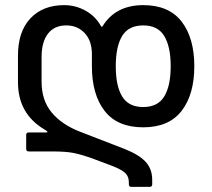

<svg xmlns="http://www.w3.org/2000/svg" viewBox="-20 -508 826 748"><path d="M482 210V202Q482 178 465 163.5Q448 149 403 133L331 106Q293 93 264 87.5Q235 82 185 82H92Q82 82 82 72V18Q82 8 92 8H159Q165 8 165 6Q165 4 156 -2Q50 -63 50 -188V-291Q50 -385 98.5 -436.5Q147 -488 230 -488Q275 -488 314 -466Q353 -444 374 -405Q375 -404 376.5 -404Q378 -404 379 -405Q430 -488 538 -488Q638 -488 687.5 -424Q737 -360 737 -250Q737 -140 687.5 -76Q638 -12 538 -12Q437 -12 387.5 -76Q338 -140 338 -250V-297Q338 -349 310 -379Q282 -409 238 -409Q192 -409 167 -377Q142 -345 142 -285V-190Q142 -117 181.5 -69.5Q221 -22 294 6L462 71Q521 94 547 122Q573 150 573 193V210Q573 220 563 220H492Q482 220 482 210ZM538 -91Q595 -91 620 -132.5Q645 -174 645 -250Q645 -326 620 -367.5Q595 -409 538 -409Q481 -409 456 -368Q431 -327 431 -250Q431 -173 456 -132Q481 -91 538 -91Z"/></svg>

Font: Barlow GEO Medium
Style: Regular
Weight: 500
Designer: Jeremy Tribby
Foundry: Tribby Type
Version: Version 1.408